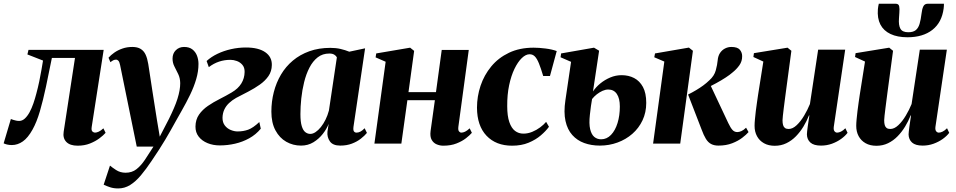

<svg xmlns="http://www.w3.org/2000/svg" viewBox="-57 -786 5232 1051"><path d="M445 -91.5Q442 -72 449 -66Q456 -60 463 -60Q471.5 -60 483.2 -65.2Q495 -70.5 509 -83.5L521 -59Q509 -45 487.2 -28.8Q465.5 -12.5 435.5 -0.5Q405.5 11.5 368 11.5Q326 11.5 306 -9.2Q286 -30 291.5 -64.5L353.5 -469H227Q210.5 -386.5 194.8 -312Q179 -237.5 161.5 -177.5Q144 -117.5 121 -76.5Q96 -31.5 67.8 -11.8Q39.5 8 8 8Q-6.5 8 -18.8 5Q-31 2 -37 -1.5L2.5 -134.5Q8 -132.5 15.2 -130Q22.5 -127.5 31 -125.8Q39.5 -124 48 -124Q64.5 -124 78.8 -137Q93 -150 104.8 -171.5Q116.5 -193 125.8 -220Q135 -247 142 -274Q151 -307.5 158 -341Q165 -374.5 170 -404.2Q175 -434 178.5 -454.5L93 -488L99 -513H510.5Z M600.5 -429.5Q597 -446.5 591.5 -453Q586 -459.5 578 -459.5Q570 -459.5 563 -456Q556 -452.5 547.5 -445.5L537 -470Q549.5 -484.5 568.8 -498Q588 -511.5 613 -520.2Q638 -529 667.5 -529Q695.5 -529 713 -518.2Q730.5 -507.5 740 -487Q749.5 -466.5 754.5 -436Q759 -407.5 764.8 -369.2Q770.5 -331 777.2 -288Q784 -245 790.5 -203.2Q797 -161.5 802.5 -127L817.5 -38L868 -135.5Q883.5 -167 895.2 -194.2Q907 -221.5 914.5 -245.5Q922 -269.5 925.8 -290.8Q929.5 -312 929.5 -331Q929 -359 918.5 -380.5Q908 -402 897.8 -422Q887.5 -442 887.5 -465Q887.5 -493.5 905.5 -511.2Q923.5 -529 950.5 -529Q979 -529 996.2 -515.5Q1013.5 -502 1021.5 -480.8Q1029.5 -459.5 1029.5 -436Q1029.5 -395.5 1017.2 -353.5Q1005 -311.5 984 -268Q963 -224.5 937 -179Q921 -151 906.5 -125Q892 -99 877.8 -73.5Q863.5 -48 847.8 -21.8Q832 4.5 813.8 33Q795.5 61.5 773 94.5Q743 139.5 714.2 173.8Q685.5 208 655.2 226.8Q625 245.5 590 245.5Q565.5 245.5 546.2 239.2Q527 233 510.5 225L545 120.5Q555.5 129.5 578.2 144.5Q601 159.5 630.5 159.5Q665.5 159.5 690 140.2Q714.5 121 736.2 88.8Q758 56.5 783 16.5H691.5Z M1146 10Q1109.5 10 1079 -2.5Q1048.5 -15 1030.5 -38.2Q1012.5 -61.5 1013 -93.5Q1013.5 -131.5 1032.5 -158.8Q1051.5 -186 1081.5 -206.5Q1111.5 -227 1145.8 -244.2Q1180 -261.5 1210.5 -279.5Q1246.5 -300.5 1264 -329Q1281.5 -357.5 1282 -392Q1282.5 -416 1270 -430.8Q1257.5 -445.5 1239.5 -452Q1221.5 -458.5 1204.5 -458.5Q1172 -458.5 1142.5 -448.8Q1113 -439 1086 -418.5L1074 -452Q1099 -475 1133.5 -491.5Q1168 -508 1208 -517Q1248 -526 1289 -526Q1358 -526 1395 -500.2Q1432 -474.5 1431 -430Q1430.5 -395.5 1412.5 -369.5Q1394.5 -343.5 1365.5 -323Q1336.5 -302.5 1302.5 -284.8Q1268.5 -267 1235.5 -250Q1213.5 -237.5 1196.8 -221.8Q1180 -206 1170.8 -186Q1161.5 -166 1161 -141Q1161 -115.5 1173.8 -99Q1186.5 -82.5 1206 -74.5Q1225.5 -66.5 1243.5 -66.5Q1275 -66.5 1301.8 -76.2Q1328.5 -86 1362.5 -118L1370.5 -81.5Q1343.5 -49 1307.2 -29Q1271 -9 1229.8 0.5Q1188.5 10 1146 10Z M1878 -92.5Q1875.5 -73.5 1880.5 -66.8Q1885.5 -60 1894.5 -60Q1905 -60 1915.8 -65.5Q1926.5 -71 1939 -84L1951.5 -58.5Q1939 -43 1918.2 -26.8Q1897.5 -10.5 1869.2 0.2Q1841 11 1805.5 11Q1765 11 1748.8 -12.2Q1732.5 -35.5 1735.5 -65.5L1742 -108Q1731.5 -80.5 1710 -53Q1688.5 -25.5 1658.5 -7.2Q1628.5 11 1591 11Q1547 11 1510 -10Q1473 -31 1450.8 -72.5Q1428.5 -114 1428.5 -175Q1428.5 -230 1441.8 -281.8Q1455 -333.5 1481 -377.5Q1507 -421.5 1546 -454.2Q1585 -487 1636.5 -505.5Q1688 -524 1751.5 -524Q1782 -524 1807.5 -518Q1833 -512 1855 -503L1941.5 -521.5ZM1787 -472Q1783.5 -480 1773.2 -486.5Q1763 -493 1746 -493Q1708.5 -493 1681.8 -472Q1655 -451 1636.8 -415.5Q1618.5 -380 1607.8 -336.2Q1597 -292.5 1592.2 -247Q1587.5 -201.5 1587.5 -161.5Q1587.5 -119 1594.8 -95.5Q1602 -72 1614.5 -62.5Q1627 -53 1641.5 -53Q1655.5 -53 1670.5 -63Q1685.5 -73 1699.5 -90.5Q1713.5 -108 1725 -131.2Q1736.5 -154.5 1743.5 -181Z M2452 -91.5Q2450 -73 2455.8 -66.5Q2461.5 -60 2468.5 -60Q2477.5 -60 2488.8 -65.2Q2500 -70.5 2514 -83.5L2526 -59Q2515 -46 2494 -29.5Q2473 -13 2442 -0.8Q2411 11.5 2369 11.5Q2351 11.5 2333.5 4.2Q2316 -3 2306 -20.5Q2296 -38 2300 -69L2323.5 -237.5H2173L2140 0H1992.5L2054 -448L1999 -472L2002.5 -493.5L2188 -525L2210 -507.5L2179 -281.5H2329.5L2361 -512.5H2509Z M2746 11.5Q2658 11.5 2606.2 -43Q2554.5 -97.5 2554 -196.5Q2554 -258 2573.5 -316.5Q2593 -375 2632 -422.2Q2671 -469.5 2729.2 -497.2Q2787.5 -525 2864 -525Q2893 -525 2929 -520.5Q2965 -516 2990.5 -506.5L2953.5 -370H2916.5Q2903.5 -413.5 2893 -439.2Q2882.5 -465 2870.8 -477Q2859 -489 2842 -489Q2821 -489 2799.2 -468Q2777.5 -447 2759.2 -409.2Q2741 -371.5 2730 -319.5Q2719 -267.5 2719.5 -205Q2719.5 -151 2731 -117.8Q2742.5 -84.5 2762.2 -69.5Q2782 -54.5 2808 -54.5Q2832.5 -54.5 2856.2 -64.2Q2880 -74 2899.8 -88.8Q2919.5 -103.5 2932.5 -119L2948 -92Q2931 -68.5 2903.2 -44.8Q2875.5 -21 2836.5 -4.8Q2797.5 11.5 2746 11.5Z M3226.5 11Q3180 11 3141.2 -3Q3102.5 -17 3075.8 -46.8Q3049 -76.5 3038.5 -123.8Q3028 -171 3038 -237.5L3069 -447.5L3011.5 -472.5L3014.5 -493.5L3194.5 -525L3222.5 -508.5L3189 -285.5Q3205 -309.5 3229.5 -329.5Q3254 -349.5 3283.8 -362Q3313.5 -374.5 3345.5 -374.5Q3384 -374.5 3414.2 -358.8Q3444.5 -343 3462.5 -309.8Q3480.5 -276.5 3480.5 -223Q3480.5 -170.5 3460.2 -127.5Q3440 -84.5 3404.5 -53.5Q3369 -22.5 3323.2 -5.8Q3277.5 11 3226.5 11ZM3233.5 -23.5Q3264.5 -23.5 3287.8 -47.8Q3311 -72 3323.5 -112.8Q3336 -153.5 3336 -203Q3336 -247.5 3319.5 -271.8Q3303 -296 3272.5 -296Q3257.5 -296 3241.2 -288.8Q3225 -281.5 3210 -269.8Q3195 -258 3184 -244Q3180.5 -226 3177.8 -205.5Q3175 -185 3172 -158Q3166.5 -108.5 3173.5 -79Q3180.5 -49.5 3196.2 -36.5Q3212 -23.5 3233.5 -23.5Z M3518 0 3579.5 -449 3524.5 -472.5 3528.5 -493.5 3714 -525.5 3736 -508 3666.5 0ZM3875.5 11Q3852 11 3835.5 2.2Q3819 -6.5 3807 -26Q3795 -45.5 3783.5 -77L3709.5 -268.5Q3733.5 -280.5 3754 -292.8Q3774.5 -305 3792.2 -318Q3810 -331 3826 -346.5Q3853 -370.5 3861.2 -401.2Q3869.5 -432 3871.5 -455.5Q3873.5 -479.5 3884.2 -495.8Q3895 -512 3911.5 -520.5Q3928 -529 3946 -529Q3980 -529 3992.8 -513.8Q4005.5 -498.5 4005.5 -479Q4006 -451 3990.5 -429Q3975 -407 3953 -389.5Q3939 -377 3915.2 -361.5Q3891.5 -346 3862.5 -330.2Q3833.5 -314.5 3804.2 -300.5Q3775 -286.5 3750 -277L3829 -326L3929.5 -112.5Q3942 -86 3952.8 -74.5Q3963.5 -63 3979 -63Q3989 -63 4001.5 -68.5Q4014 -74 4027 -87L4040.5 -63Q4028.5 -49 4006 -31.8Q3983.5 -14.5 3950.8 -1.8Q3918 11 3875.5 11Z M4184 12Q4149.5 12 4124.8 -2Q4100 -16 4086.8 -40.5Q4073.5 -65 4073.5 -97Q4073.5 -112 4075.5 -133Q4077.5 -154 4080.2 -177.8Q4083 -201.5 4086.5 -224.2Q4090 -247 4092.5 -265.5L4121.5 -449L4067 -474L4070 -495L4254 -525L4275 -508L4245 -284Q4242.5 -264 4239.2 -240Q4236 -216 4233.2 -193.2Q4230.5 -170.5 4228.5 -153Q4226.5 -135.5 4226.5 -128Q4226.5 -112 4229.5 -101.5Q4232.5 -91 4239.8 -85.5Q4247 -80 4260 -80Q4282 -80 4304 -100.8Q4326 -121.5 4344.8 -153Q4363.5 -184.5 4376.5 -216.5L4421.5 -514H4569.5L4507 -91.5Q4505 -75 4511 -67.5Q4517 -60 4525.5 -60Q4535 -60 4546.8 -65.8Q4558.5 -71.5 4570.5 -84L4582.5 -59Q4569.5 -41.5 4547.2 -25.5Q4525 -9.5 4496.8 0.8Q4468.5 11 4437 11Q4397.5 11 4379 -5.8Q4360.5 -22.5 4360 -50.5Q4360 -55.5 4361.2 -67Q4362.5 -78.5 4364.5 -93.2Q4366.5 -108 4369 -124Q4371.5 -140 4373.5 -154L4371.5 -154.5Q4359 -123 4341 -93.2Q4323 -63.5 4299.8 -39.8Q4276.5 -16 4247.5 -2Q4218.5 12 4184 12Z M4740.5 12Q4706 12 4681.2 -2Q4656.5 -16 4643.2 -40.5Q4630 -65 4630 -97Q4630 -112 4632 -133Q4634 -154 4636.8 -177.8Q4639.5 -201.5 4643 -224.2Q4646.5 -247 4649 -265.5L4678 -449L4623.5 -474L4626.5 -495L4810.5 -525L4831.5 -508L4801.5 -284Q4799 -264 4795.8 -240Q4792.5 -216 4789.8 -193.2Q4787 -170.5 4785 -153Q4783 -135.5 4783 -128Q4783 -112 4786 -101.5Q4789 -91 4796.2 -85.5Q4803.5 -80 4816.5 -80Q4838.5 -80 4860.5 -100.8Q4882.5 -121.5 4901.2 -153Q4920 -184.5 4933 -216.5L4978 -514H5126L5063.5 -91.5Q5061.5 -75 5067.5 -67.5Q5073.5 -60 5082 -60Q5091.5 -60 5103.2 -65.8Q5115 -71.5 5127 -84L5139 -59Q5126 -41.5 5103.8 -25.5Q5081.5 -9.5 5053.2 0.8Q5025 11 4993.5 11Q4954 11 4935.5 -5.8Q4917 -22.5 4916.5 -50.5Q4916.5 -55.5 4917.8 -67Q4919 -78.5 4921 -93.2Q4923 -108 4925.5 -124Q4928 -140 4930 -154L4928 -154.5Q4915.5 -123 4897.5 -93.2Q4879.5 -63.5 4856.2 -39.8Q4833 -16 4804 -2Q4775 12 4740.5 12ZM4846 -765.5Q4862 -765.5 4865 -752Q4868 -738.5 4866 -716Q4865.5 -710 4865 -700.5Q4864.5 -691 4864 -685.5Q4861 -648 4871.8 -628.8Q4882.5 -609.5 4915 -609.5Q4941.5 -609.5 4955.8 -621Q4970 -632.5 4976.8 -655.5Q4983.5 -678.5 4987.5 -712Q4990 -735.5 4997 -750.5Q5004 -765.5 5021 -765.5H5110Q5110 -760 5109.8 -753.8Q5109.5 -747.5 5108.5 -739.5Q5098.5 -663 5046.8 -622.5Q4995 -582 4910.5 -582Q4855.5 -582 4817.8 -599.8Q4780 -617.5 4762.2 -651.8Q4744.5 -686 4748.5 -736Q4749.5 -743.5 4750.5 -751Q4751.5 -758.5 4753.5 -765.5Z"/></svg>

Font: Merriweather 120pt ExtraBold
Style: Italic
Weight: 800
Italic angle: -7.8°
Version: Version 2.101